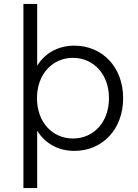

<svg xmlns="http://www.w3.org/2000/svg" viewBox="-20 -762 703 976"><path d="M358 5C499 5 606 -103 606 -263C606 -422 499 -530 358 -530C278 -530 210 -494 169 -428V-742H99V194H169V-98C210 -31 278 5 358 5ZM351 -58C247 -58 168 -140 168 -263C168 -385 247 -468 351 -468C455 -468 534 -385 534 -263C534 -140 455 -58 351 -58Z"/></svg>

Font: Chess Sans
Style: Regular
Weight: 400
Designer: Wolf Bōese
Foundry: Wolf Bōese
Version: Version 7.223;Glyphs 3.3 (3306)